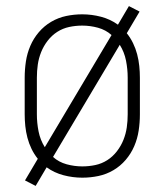

<svg xmlns="http://www.w3.org/2000/svg" viewBox="-20 -575 540 630"><path d="M97 35 62 17 104 -54Q92 -69 83.5 -86.5Q75 -104 70 -123Q65 -142 63 -161.5Q61 -181 61 -200V-320Q61 -347 65 -373.5Q69 -400 79.5 -424.5Q90 -449 107.5 -469.5Q125 -490 148 -503.5Q171 -517 197 -522.5Q223 -528 250 -528Q281 -528 311.5 -520Q342 -512 367 -494L403 -555L438 -537L396 -466Q408 -451 416.5 -433.5Q425 -416 430 -397Q435 -378 437 -358.5Q439 -339 439 -320V-200Q439 -173 435 -146.5Q431 -120 420.5 -95.5Q410 -71 392.5 -50.5Q375 -30 352 -16.5Q329 -3 303 2.5Q277 8 250 8Q219 8 188.5 0Q158 -8 133 -26ZM127 -92 346 -460Q327 -477 301.5 -484Q276 -491 250 -491Q228 -491 207 -486.5Q186 -482 168 -470.5Q150 -459 136.5 -441.5Q123 -424 115 -404Q107 -384 104 -363Q101 -342 101 -320V-200Q101 -172 106.5 -144Q112 -116 127 -92ZM250 -29Q272 -29 293 -33.5Q314 -38 332 -49.5Q350 -61 363.5 -78.5Q377 -96 385 -116Q393 -136 396 -157Q399 -178 399 -200V-320Q399 -348 393.5 -376Q388 -404 373 -428L154 -60Q173 -43 198.5 -36Q224 -29 250 -29Z"/></svg>

Font: Iosevka SS18 Extralight
Style: Regular
Weight: 200
Monospace: yes
Designer: Belleve Invis
Foundry: Belleve Invis
Version: Version 25.1.1; ttfautohint (v1.8.4)